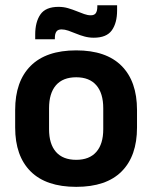

<svg xmlns="http://www.w3.org/2000/svg" viewBox="-20 -695 577 728"><path d="M269 13.5Q155 13.5 96.2 -45Q37.5 -103.5 37.5 -211.5V-278Q37.5 -386.5 96.2 -445.2Q155 -504 269 -504Q382.5 -504 441 -445.2Q499.5 -386.5 499.5 -278V-211.5Q499.5 -103.5 441.2 -45Q383 13.5 269 13.5ZM269 -89Q319 -89 345.2 -119Q371.5 -149 371.5 -205V-284.5Q371.5 -341.5 345.2 -371.8Q319 -402 269 -402Q218.5 -402 192.2 -371.8Q166 -341.5 166 -284.5V-205Q166 -149 192.2 -119Q218.5 -89 269 -89ZM335.5 -552Q317.5 -552 300.8 -556.5Q284 -561 268.5 -567.5Q253 -574 239 -578.8Q225 -583.5 213.5 -583.5Q199.5 -583.5 193.8 -575.2Q188 -567 188 -550.5V-546H113.5V-564Q113.5 -611.5 133.2 -640.2Q153 -669 202 -669Q221 -669 238 -664Q255 -659 270.2 -652.8Q285.5 -646.5 299 -641.8Q312.5 -637 324 -637Q338 -637 343.5 -645.5Q349 -654 349 -670V-675H424V-655.5Q424 -608 404 -580Q384 -552 335.5 -552Z"/></svg>

Font: Anek Malayalam SemiBold
Style: Regular
Weight: 600
Version: Version 1.003